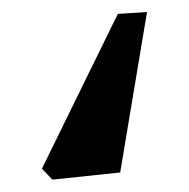

<svg xmlns="http://www.w3.org/2000/svg" viewBox="-20 -54 310 315"><path d="M221.2 -34.2 177.2 229 65.9 240.7 48.8 222.7 173.3 -31.2Z"/></svg>

Font: Kelvinch
Style: Bold Italic
Weight: 700
Italic angle: -10°
Designer: Paul James Miller
Foundry: High-Logic / Made with FontCreator
Version: Version 3.30 September 23, 2016